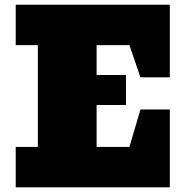

<svg xmlns="http://www.w3.org/2000/svg" viewBox="-20 -797 748 817"><path d="M702.6 -331.1V0H46.9V-171.9H141.1V-605H46.9V-776.9H702.6V-467.8H577.6L530.8 -605H391.1V-478H516.1V-350.1H391.1V-171.9H530.8L577.6 -331.1Z"/></svg>

Font: Angkor
Style: Regular
Weight: 400
Designer: Danh Hong
Foundry: Danh Hong
Version: Version 8.000; ttfautohint (v1.8.3)